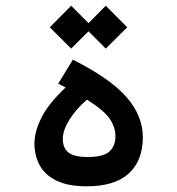

<svg xmlns="http://www.w3.org/2000/svg" viewBox="-20 -655 626 678"><path d="M285.6 2.9Q220.2 2.9 179.4 -17.1Q138.7 -37.1 120.1 -71.5Q101.6 -106 101.6 -148.4Q101.6 -189.5 126.2 -239.3Q150.9 -289.1 211.9 -346.2Q199.2 -352.5 185.5 -359.4L237.3 -444.3Q370.1 -377.4 427.2 -311.5Q484.4 -245.6 484.4 -170.4Q484.4 -88.4 435.1 -42.7Q385.7 2.9 285.6 2.9ZM287.1 -303.2Q248 -269.5 224.9 -231.9Q201.7 -194.3 201.7 -164.6Q201.7 -132.8 221.4 -116.7Q241.2 -100.6 289.6 -100.6Q344.7 -100.6 366.2 -119.9Q387.7 -139.2 387.7 -174.3Q387.7 -205.1 367.9 -234.9Q348.1 -264.6 287.1 -303.2ZM353.5 -483.4 292.5 -544.4 231.4 -483.4 155.8 -558.6 231.4 -634.8 292.5 -573.2 353.5 -634.8 429.2 -558.6Z"/></svg>

Font: Cascadia Mono PL
Style: Regular
Weight: 400
Monospace: yes
Designer: Aaron Bell
Foundry: Saja Typeworks
Version: Version 2404.023; ttfautohint (v1.8.4)